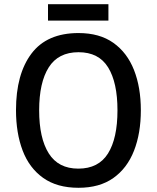

<svg xmlns="http://www.w3.org/2000/svg" viewBox="-20 -882 744 912"><path d="M649 -358Q649 -249 616.5 -166Q584 -83 518.5 -36.5Q453 10 353 10Q251 10 185 -37Q119 -84 87.5 -167Q56 -250 56 -359Q56 -530 129.5 -627.5Q203 -725 353 -725Q453 -725 518.5 -678.5Q584 -632 616.5 -549.5Q649 -467 649 -358ZM166 -358Q166 -226 211.5 -153.5Q257 -81 352 -81Q448 -81 493 -153Q538 -225 538 -358Q538 -490 493.5 -562Q449 -634 353 -634Q257 -634 211.5 -562Q166 -490 166 -358ZM495 -862V-784H208V-862Z"/></svg>

Font: Noto Sans Gurmukhi SemiCondensed Medium
Style: Regular
Weight: 500
Width: 4
Designer: Jelle Bosma - Monotype Design Team
Foundry: Monotype Imaging Inc.
Version: Version 2.004; ttfautohint (v1.8.4.7-5d5b)